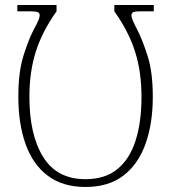

<svg xmlns="http://www.w3.org/2000/svg" viewBox="-20 -734 682 764"><path d="M320 10Q230 10 170.5 -34.5Q111 -79 82 -160Q53 -241 53 -349Q53 -447 73 -511Q93 -575 113 -614Q138 -659 138 -672Q138 -682 130.5 -685.5Q123 -689 100 -689H49V-714H205V-689Q148 -609 122.5 -528.5Q97 -448 97 -349Q97 -197 152 -109Q207 -21 320 -21Q398 -21 447 -61Q496 -101 519.5 -174.5Q543 -248 543 -349Q543 -448 517.5 -528.5Q492 -609 435 -689V-714H592V-689H541Q517 -689 510 -685.5Q503 -682 503 -672Q503 -659 527 -614Q547 -575 567.5 -511Q588 -447 588 -349Q588 -241 558.5 -160Q529 -79 470 -34.5Q411 10 320 10Z"/></svg>

Font: Noto Serif SemiCondensed ExtraLight
Style: Regular
Weight: 200
Width: 4
Designer: Monotype Design Team
Foundry: Monotype Imaging Inc.
Version: Version 2.014